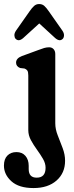

<svg xmlns="http://www.w3.org/2000/svg" viewBox="-58 -700 364 950"><path d="M215.5 -90Q215.5 -60.5 227.8 -29.8Q240 1 252 32.8Q264 64.5 264 95.5Q264 156 221.8 193.2Q179.5 230.5 108 230.5Q35.5 230.5 -1.5 197Q-38.5 163.5 -38.5 119.5Q-38.5 87 -21.5 69.8Q-4.5 52.5 23.5 52.5Q51.5 52.5 67.8 71.2Q84 90 84 120.5V136.5Q84 179.5 124 179Q167.5 179 167.5 130Q167.5 108 154.5 85.8Q141.5 63.5 124.8 40.5Q108 17.5 95 -6.5Q82 -30.5 82 -56V-326.5Q82 -344.5 77 -351.2Q72 -358 63 -361L41.5 -363.5Q21.5 -371.5 21.5 -390Q21.5 -411.5 50 -422.5L130.5 -452Q148.5 -459 160.5 -462.5Q172.5 -466 185 -466Q199 -466 207.2 -456.8Q215.5 -447.5 215.5 -432.5ZM56.6 -511.5Q34.5 -492.5 19.2 -508Q13.6 -514 13.2 -525Q12.8 -536 21.3 -548.5L89.4 -645.5Q100.4 -661.5 110.9 -670.8Q121.3 -680 135.7 -680Q151.1 -680 161.3 -670.8Q171.5 -661.5 182.5 -645.5L250.6 -548.5Q259.1 -536 258.7 -525Q258.3 -514 252.7 -508Q237.4 -492.5 215.3 -511.5L136.2 -584Z"/></svg>

Font: Fraunces 72pt SuperSoft SemiBold
Style: Regular
Weight: 600
Version: Version 1.000;[b76b70a41]